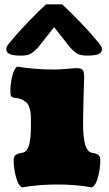

<svg xmlns="http://www.w3.org/2000/svg" viewBox="-20 -836 493 870"><path d="M188.5 -816.4H261.7Q294.4 -786.6 340.1 -739Q385.7 -691.4 398.9 -675.3Q404.3 -668.5 412.4 -659.2Q420.4 -649.9 424.8 -644.8Q429.2 -639.6 433.6 -633.5Q438 -627.4 439.9 -622.8Q441.9 -618.2 441.9 -613.8Q441.9 -598.1 426.5 -591.1Q411.1 -584 375 -584Q346.7 -584 332.8 -591.6Q318.8 -599.1 298.8 -619.6L225.1 -712.9L151.4 -619.6Q131.3 -599.1 117.4 -591.6Q103.5 -584 75.2 -584Q39.1 -584 23.7 -591.1Q8.3 -598.1 8.3 -613.8Q8.3 -618.2 10.3 -622.8Q12.2 -627.4 16.6 -633.5Q21 -639.6 25.4 -644.8Q29.8 -649.9 37.8 -659.2Q45.9 -668.5 51.3 -675.3Q64.5 -691.4 110.1 -739Q155.8 -786.6 188.5 -816.4ZM356.4 -286.6Q356.4 -265.1 356.9 -249.3Q357.4 -233.4 359.9 -212.6Q362.3 -191.9 366.5 -178.5Q370.6 -165 378.4 -155Q386.2 -145 397.5 -143.6Q406.2 -142.1 410.9 -140.9Q415.5 -139.6 422.1 -136.2Q428.7 -132.8 431.6 -126.5Q434.6 -120.1 434.6 -110.8Q434.6 -74.2 424.6 -35.2Q414.6 3.9 396.5 13.2Q325.7 0 240.7 0Q152.3 0 80.1 13.2Q62 3.9 52 -35.2Q42 -74.2 42 -110.8Q42 -120.1 44.9 -126.5Q47.9 -132.8 54.4 -136.2Q61 -139.6 65.7 -140.9Q70.3 -142.1 79.1 -143.6Q92.8 -145 101.6 -156.7Q110.4 -168.5 114 -188.7Q117.7 -209 118.9 -226.1Q120.1 -243.2 120.1 -267.1V-292.5Q120.1 -308.6 119.4 -318.4Q118.7 -328.1 115 -342.8Q111.3 -357.4 104.5 -366.2Q97.7 -375 84.2 -382.6Q70.8 -390.1 51.3 -392.1Q35.6 -393.6 31.2 -399.4Q26.9 -405.3 26.9 -421.4Q26.9 -455.1 35.2 -490Q43.5 -524.9 58.1 -534.2Q137.2 -521 226.6 -521Q252 -521 284.7 -524.2Q317.4 -527.3 325.7 -527.3Q347.7 -527.3 354.5 -519.3Q361.3 -511.2 361.3 -484.9Q361.3 -482.9 360.1 -444.8Q358.9 -406.7 357.7 -359.1Q356.4 -311.5 356.4 -286.6Z"/></svg>

Font: Coustard Black
Style: Regular
Weight: 900
Foundry: vernon adams
Version: Version 1.001;